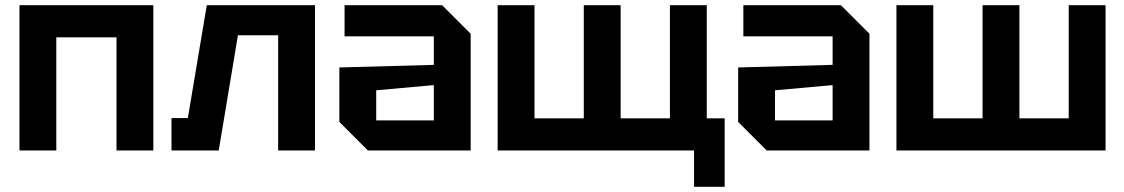

<svg xmlns="http://www.w3.org/2000/svg" viewBox="-20 -580 4333 740"><path d="M55 0V-560H571V0H429V-436H197V0Z M1194 -560V0H1052V-444H897L823 0H641V-125H704L777 -560Z M1288 -110V-320L1652 -330V-440H1308V-560H1684L1794 -450V0H1398ZM1430 -232V-116H1652V-252Z M2372 -560V-124H2562V-560H2704V-124H2773V140H2655V0H1898V-560H2040V-124H2230V-560Z M2825 -110V-320L3189 -330V-440H2845V-560H3221L3331 -450V0H2935ZM2967 -232V-116H3189V-252Z M3909 -560V-124H4099V-560H4241V0H3435V-560H3577V-124H3767V-560Z"/></svg>

Font: Tektur SemiBold
Style: Regular
Weight: 600
Designer: Adam Jagosz
Foundry: Adam Jagosz
Version: Version 1.005;gftools[0.9.30]